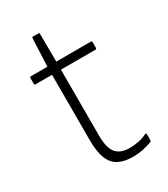

<svg xmlns="http://www.w3.org/2000/svg" viewBox="-160 -695 687 783"><g transform="rotate(-30 183.5 -303.5)"><path d="M232 11Q191 11 164.5 -3.5Q138 -18 125.5 -50.5Q113 -83 113 -134V-444H35Q30 -444 30 -450V-476Q30 -482 35 -482H113L119 -613Q119 -618 124 -618H149Q154 -618 154 -613L155 -482H317Q323 -482 323 -476V-450Q323 -444 317 -444H155V-134Q155 -76 175 -51.5Q195 -27 240 -27Q261 -27 282.5 -31.5Q304 -36 321 -45Q327 -47 327 -40V-13Q327 -8 323 -6Q305 1 281 6Q257 11 232 11Z"/></g></svg>

Font: Sofia Sans Semi Condensed ExtraLight
Style: Regular
Weight: 250
Version: Version 4.100